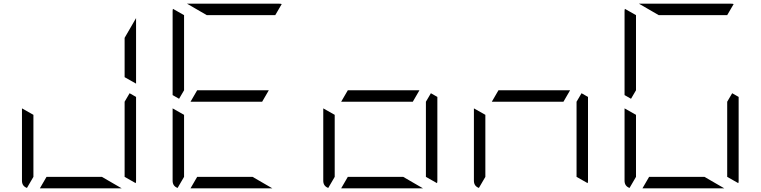

<svg xmlns="http://www.w3.org/2000/svg" viewBox="-20 -1020 4120 1040"><path d="M532 -62 639 0H408H196L232 -62H408ZM682 -515 717 -495V-41Q717 -32 715 -28L655 -62V-265V-469ZM126 -2Q99 -12 99 -41V-433L161 -398V-265V-62ZM655 -815 717 -922V-567L655 -602V-735Z M1400 -469H1224H1012L1048 -531H1224H1436ZM977 -531 950 -485 915 -505V-959Q915 -968 917 -972L977 -938V-735ZM1348 -62 1455 0H1224H1012L1048 -62H1224ZM942 -2Q915 -12 915 -41V-433L977 -398V-265V-62ZM1100 -938 993 -1000H1224H1492Q1502 -1000 1506 -998L1471 -938H1224Z M2216 -469H2040H1828L1864 -531H2040H2252ZM2164 -62 2271 0H2040H1828L1864 -62H2040ZM2314 -515 2349 -495V-41Q2349 -32 2347 -28L2287 -62V-265V-469ZM1758 -2Q1731 -12 1731 -41V-433L1793 -398V-265V-62Z M3032 -469H2856H2644L2680 -531H2856H3068ZM3130 -515 3165 -495V-41Q3165 -32 3163 -28L3103 -62V-265V-469ZM2574 -2Q2547 -12 2547 -41V-433L2609 -398V-265V-62Z M3425 -531 3398 -485 3363 -505V-959Q3363 -968 3365 -972L3425 -938V-735ZM3796 -62 3903 0H3672H3460L3496 -62H3672ZM3946 -515 3981 -495V-41Q3981 -32 3979 -28L3919 -62V-265V-469ZM3390 -2Q3363 -12 3363 -41V-433L3425 -398V-265V-62ZM3548 -938 3441 -1000H3672H3940Q3950 -1000 3954 -998L3919 -938H3672Z"/></svg>

Font: DSEG7 Modern Mini
Style: Light
Weight: 300
Designer: Keshikan(Twitter:@keshinomi_88pro)
Version: Version 0.46